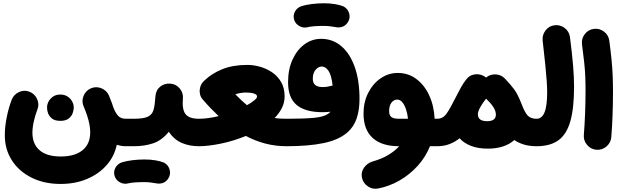

<svg xmlns="http://www.w3.org/2000/svg" viewBox="-20 -828 3769 1168"><path d="M348.6 291Q248 291 171.4 252.4Q94.7 213.9 52 147Q9.3 80.1 9.3 -4.4Q9.3 -57.1 20.8 -114.3Q32.2 -171.4 51.3 -221.7Q64 -253.4 95.7 -268.1Q127.4 -282.7 159.2 -270Q190.9 -257.8 205.6 -225.8Q220.2 -193.8 207.5 -162.1Q194.8 -129.4 186 -90.6Q177.2 -51.8 177.2 -20Q177.2 47.9 220.7 85.9Q264.2 124 349.6 124Q435.1 124 481.9 85.9Q528.8 47.9 528.8 -22.9Q528.8 -46.4 523.9 -72Q519 -97.7 510.3 -124Q505.9 -135.3 502.4 -146.5L502 -147.9Q496.1 -163.6 488.8 -180.7Q475.1 -212.4 488.3 -244.6Q501.5 -276.9 532.7 -290.5Q564.5 -304.2 596.9 -291Q629.4 -277.8 643.1 -246.1Q652.8 -223.6 660.6 -201.2Q662.1 -197.8 663.1 -194.3V-193.8Q666 -185.5 668.5 -177.7Q680.2 -145 697 -125.2Q713.9 -105.5 744.6 -105.5H745.1Q779.8 -105.5 804 -81.1Q828.1 -56.6 828.1 -22Q828.1 12.2 804 36.9Q779.8 61.5 745.1 61.5H744.6Q718.3 61.5 690.4 52.7Q675.8 123 628.4 176.8Q581.1 230.5 509.3 260.7Q437.5 291 348.6 291ZM266.1 -173.8Q266.1 -204.6 288.8 -228.8Q311.5 -252.9 345.7 -252.9Q371.1 -252.9 388.7 -242.2Q406.2 -231.4 416 -215.8Q428.7 -195.8 428.7 -173.8Q428.7 -158.2 421.9 -139.2Q415 -120.1 397.2 -106.4Q379.4 -92.8 347.2 -92.8Q314 -92.8 296.6 -106.7Q279.3 -120.6 272.5 -138.7Q266.1 -155.8 266.1 -173.8Z M661.1 -22Q661.1 -56.6 686 -81.1Q710.9 -105.5 745.1 -105.5H793.9Q828.6 -105.5 853.3 -81.1Q877.9 -56.6 877.9 -22Q877.9 12.2 853.3 36.9Q828.6 61.5 793.9 61.5H745.1Q710.9 61.5 686 36.9Q661.1 12.2 661.1 -22Z M710 -22Q710 -56.6 734.9 -81.1Q759.8 -105.5 793.9 -105.5Q853 -105.5 879.6 -118.2Q906.2 -130.9 914.3 -160.4Q922.4 -189.9 925.3 -240.2Q927.7 -278.8 953.9 -300.3Q980 -321.8 1015.1 -319.3Q1049.8 -317.4 1072.5 -290.8Q1095.2 -264.2 1092.8 -230.5Q1086.4 -163.1 1108.4 -134.3Q1130.4 -105.5 1189.5 -105.5H1189.9Q1224.6 -105.5 1248.8 -81.1Q1272.9 -56.6 1272.9 -22Q1272.9 12.2 1248.8 36.9Q1224.6 61.5 1189.9 61.5H1189.5Q1132.3 61.5 1085.4 41.3Q1038.6 21 1006.8 -26.4Q965.3 25.4 912.6 43.5Q859.9 61.5 793.9 61.5Q759.8 61.5 734.9 36.9Q710 12.2 710 -22ZM676.8 241.2Q669.4 215.3 682.6 191.7Q695.8 168 722.7 159.2Q750.5 150.9 786.6 146.5Q822.8 142.1 858.4 142.1Q896.5 142.1 927 147.5Q957.5 152.8 978.5 161.6Q1005.4 176.8 1012.5 206.1Q1019.5 235.4 1002.4 259.8Q988.8 279.3 969.5 285.4Q950.2 291.5 929.2 287.1Q915 284.2 895.3 282Q875.5 279.8 858.4 279.8Q825.7 279.8 800.3 281.7Q774.9 283.7 759.3 287.6Q733.4 294.4 709 280.8Q684.6 267.1 676.8 241.2Z M1106.4 -22Q1106.4 -56.6 1131.1 -81.1Q1155.8 -105.5 1189.9 -105.5Q1218.8 -105.5 1249.3 -109.9Q1279.8 -114.3 1310.1 -121.6Q1285.2 -145 1261 -170.2Q1236.8 -195.3 1213.4 -222.7Q1201.7 -235.8 1197.3 -252.7Q1192.9 -269.5 1195.8 -286.1Q1198.2 -306.2 1209.5 -322.3Q1216.8 -332.5 1226.1 -340.3Q1268.1 -380.9 1332.3 -407Q1396.5 -433.1 1484.9 -433.1Q1522.5 -433.1 1562.3 -421.9Q1602.1 -410.6 1636 -387.5Q1669.9 -364.3 1690.7 -328.1Q1711.4 -292 1711.4 -241.7Q1711.4 -204.6 1695.1 -171.6Q1678.7 -138.7 1650.4 -109.9Q1682.6 -105.5 1723.6 -105.5H1724.1Q1758.8 -105.5 1783 -81.1Q1807.1 -56.6 1807.1 -22Q1807.1 12.2 1783 36.9Q1758.8 61.5 1724.1 61.5H1723.6Q1655.3 61.5 1593.5 45.2Q1531.7 28.8 1475.6 -1Q1400.9 29.8 1323.7 45.7Q1246.6 61.5 1189.9 61.5Q1155.8 61.5 1131.1 36.9Q1106.4 12.2 1106.4 -22ZM1478 -265.1Q1444.3 -265.1 1411.6 -254.4Q1450.2 -214.4 1482.4 -188Q1510.3 -203.6 1527.1 -217.8Q1543.9 -231.9 1543.9 -240.7Q1543.9 -252.9 1524.7 -259Q1505.4 -265.1 1478 -265.1Z M1640.6 -22Q1640.6 -56.6 1665.3 -81.1Q1689.9 -105.5 1724.1 -105.5Q1830.6 -105.5 1889.4 -111.1Q1948.2 -116.7 1975.1 -134.8Q1983.9 -140.6 1990.2 -148.4Q1965.8 -145.5 1942.4 -145.5Q1837.9 -145.5 1785.2 -189Q1732.4 -232.4 1732.4 -327.6Q1732.4 -405.8 1759.5 -465.3Q1786.6 -524.9 1832.3 -558.3Q1877.9 -591.8 1933.6 -591.8Q2003.4 -591.8 2055.9 -547.6Q2108.4 -503.4 2137.7 -421.4Q2167 -339.4 2167 -225.6Q2167 -159.7 2149.9 -108.2Q2132.8 -56.6 2092.8 -22Q2040.5 23.4 1948.5 42.5Q1856.4 61.5 1724.1 61.5Q1689.9 61.5 1665.3 36.9Q1640.6 12.2 1640.6 -22ZM1882.8 -348.6Q1882.8 -298.3 1942.9 -298.3Q1959.5 -298.3 1974.9 -301.3Q1990.2 -304.2 2002.9 -307.6H2003.4Q1996.1 -372.1 1978 -397.7Q1960 -423.3 1937.5 -423.3Q1916.5 -423.3 1899.7 -403.3Q1882.8 -383.3 1882.8 -348.6ZM1769 -709Q1761.7 -734.9 1774.9 -758.5Q1788.1 -782.2 1814.9 -791Q1842.8 -799.3 1878.9 -803.7Q1915 -808.1 1950.7 -808.1Q1988.8 -808.1 2019.3 -802.7Q2049.8 -797.4 2070.8 -788.6Q2097.7 -773.4 2104.7 -744.1Q2111.8 -714.8 2094.7 -690.4Q2081.1 -670.9 2061.8 -664.8Q2042.5 -658.7 2021.5 -663.1Q2007.3 -666 1987.5 -668.2Q1967.8 -670.4 1950.7 -670.4Q1918 -670.4 1892.6 -668.5Q1867.2 -666.5 1851.6 -662.6Q1825.7 -655.8 1801.3 -669.4Q1776.9 -683.1 1769 -709Z M2406.7 61.5Q2302.2 61.5 2246.8 11Q2191.4 -39.6 2191.4 -136.7Q2191.4 -207 2220 -263.2Q2248.5 -319.3 2295.9 -351.8Q2343.3 -384.3 2399.9 -384.3Q2462.9 -384.3 2512.2 -347.9Q2561.5 -311.5 2590.8 -248.3Q2620.1 -185.1 2624 -105.5H2639.6Q2674.3 -105.5 2698.5 -81.1Q2722.7 -56.6 2722.7 -22Q2722.7 12.2 2698.5 36.9Q2674.3 61.5 2639.6 61.5H2595.7Q2568.4 128.9 2519.5 182.4Q2470.7 235.8 2408.7 271Q2346.7 306.2 2279.3 318.8Q2246.1 325.2 2217 305.2Q2188 285.2 2181.6 251.5Q2175.3 217.8 2195.6 190.4Q2215.8 163.1 2248.5 153.8Q2301.8 138.7 2341.6 115Q2381.3 91.3 2408.2 61.5ZM2405.3 -105.5H2461.9Q2459 -134.8 2450.4 -161.4Q2441.9 -188 2428.2 -205.1Q2414.6 -222.2 2396 -222.2Q2376.5 -222.2 2361.8 -204.1Q2347.2 -186 2347.2 -152.3Q2347.2 -125.5 2361.6 -115.5Q2376 -105.5 2405.3 -105.5Z M2556.2 -22Q2556.2 -56.6 2580.8 -81.1Q2605.5 -105.5 2639.6 -105.5Q2674.3 -105.5 2696.3 -136.5Q2718.3 -167.5 2749 -229.5Q2766.1 -263.7 2782.7 -293.7Q2799.3 -323.7 2817.4 -346.2Q2818.4 -347.7 2819.8 -348.6Q2835 -367.7 2858.6 -373.5Q2882.3 -379.4 2904.8 -373Q2921.9 -368.2 2935.5 -356.9L2936.5 -356Q2961.9 -377 2995.1 -375.5Q3028.3 -374 3050.8 -350.6Q3054.7 -346.2 3058.6 -342.3Q3071.8 -328.6 3083.5 -314.9Q3110.4 -283.7 3124.3 -258.5Q3138.2 -233.4 3151.9 -197.8Q3171.9 -144.5 3190.2 -125Q3208.5 -105.5 3244.1 -105.5H3244.6Q3279.3 -105.5 3303.5 -81.1Q3327.6 -56.6 3327.6 -22Q3327.6 12.2 3303.5 36.9Q3279.3 61.5 3244.6 61.5H3244.1Q3200.7 61.5 3167.2 51.3Q3133.8 41 3108.9 23.9Q3049.8 76.2 2947.8 76.2Q2888.7 76.2 2845.7 59.6Q2802.7 43 2775.9 13.2Q2749.5 34.7 2715.6 48.1Q2681.6 61.5 2639.6 61.5Q2605.5 61.5 2580.8 36.9Q2556.2 12.2 2556.2 -22ZM2887.2 -132.3Q2887.2 -90.8 2943.4 -90.8Q2996.6 -90.8 2996.6 -130.9Q2996.6 -151.4 2982.4 -174.6Q2968.3 -197.8 2937 -227.5Q2922.4 -209 2912.6 -193.8Q2905.3 -182.1 2899.4 -171.9Q2887.2 -148.9 2887.2 -132.3Z M3161.1 -22Q3161.1 -56.6 3185.8 -81.1Q3210.4 -105.5 3244.6 -105.5Q3276.4 -105.5 3292.5 -144.3Q3308.6 -183.1 3308.6 -268.6Q3308.6 -295.9 3305.9 -334.5Q3303.2 -373 3297.4 -432.4Q3291.5 -491.7 3281.2 -580.1Q3277.3 -614.3 3298.1 -642.1Q3318.8 -669.9 3353 -674.3Q3387.2 -678.7 3415 -657.7Q3442.9 -636.7 3447.3 -602.5Q3460.4 -500.5 3466.3 -429Q3472.2 -357.4 3472.2 -299.3Q3472.2 -168.5 3449.2 -89.1Q3426.3 -9.8 3376.2 25.9Q3326.2 61.5 3244.6 61.5Q3210.4 61.5 3185.8 36.9Q3161.1 12.2 3161.1 -22Z M3520.5 -558.1Q3516.1 -592.3 3537.1 -620.1Q3558.1 -647.9 3592.3 -652.3Q3626.5 -656.7 3654.3 -635.7Q3682.1 -614.7 3686.5 -580.6Q3695.3 -514.6 3700.2 -464.8Q3705.1 -415 3707 -369.1Q3709 -323.2 3709 -268.6Q3709 -196.3 3706.3 -125Q3703.6 -53.7 3698.7 6.3Q3695.8 40.5 3669.2 63.2Q3642.6 85.9 3607.9 83Q3573.7 80.1 3551.3 53.5Q3528.8 26.9 3531.7 -7.3Q3536.6 -67.9 3539.3 -137.9Q3542 -208 3542 -277.3Q3542 -325.2 3540.3 -364.3Q3538.6 -403.3 3533.9 -448.2Q3529.3 -493.2 3520.5 -558.1Z"/></svg>

Font: Mikhak-FD Black
Style: Regular
Weight: 900
Designer: Amin Abedi
Version: Version 3.2